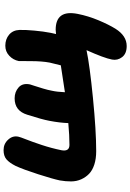

<svg xmlns="http://www.w3.org/2000/svg" viewBox="153 -715 730 1076"><g transform="rotate(-90 518.0 -177.0)"><path d="M797.9 168Q755.4 168 735.8 142.3Q716.3 116.7 722.2 85.9Q730.5 41.5 774.9 -57.1Q689.5 -39.1 506.1 -21Q322.8 -2.9 209 -2.9Q166.5 -2.9 134 -13.4Q101.6 -23.9 82 -42.7Q62.5 -61.5 51 -87.2Q39.6 -112.8 39.3 -143.1Q39.1 -173.3 44.9 -207Q53.2 -246.1 79.6 -328.4Q106 -410.6 126 -454.1Q144 -489.7 163.1 -505.9Q182.1 -522 214.8 -522Q250 -522 273.4 -496.3Q296.9 -470.7 290 -439Q288.1 -429.2 274.7 -395.3Q261.2 -361.3 243.4 -307.6Q225.6 -253.9 213.9 -196.8Q206.1 -152.8 244.1 -152.8Q296.4 -152.8 366.2 -159.2Q367.7 -206.5 378.9 -265.1Q386.7 -307.1 413.1 -389.2Q434.6 -460 504.9 -460Q541 -460 566.2 -437.7Q591.3 -415.5 583 -374Q582.5 -371.6 575.2 -349.9Q567.9 -328.1 559.6 -300Q551.3 -272 547.9 -252.9Q541 -222.7 539.1 -178.2Q649.4 -194.3 689.9 -201.2Q692.4 -212.4 697.8 -233.4Q703.1 -254.4 705.1 -263.2Q713.4 -307.1 713.4 -369.6Q713.4 -432.1 713.9 -437Q720.2 -468.3 743.7 -490.2Q767.1 -512.2 799.8 -512.2Q836.4 -512.2 861.6 -491Q886.7 -469.7 888.2 -433.1Q889.2 -399.9 884.5 -349.4Q879.9 -298.8 872.1 -258.8Q871.1 -253.9 868.7 -243.4Q866.2 -232.9 865.2 -228Q887.7 -230 889.2 -230Q1002.9 -230 978 -106Q966.3 -47.4 942.4 9.8Q918.5 66.9 895 105Q855.5 168 797.9 168Z"/></g></svg>

Font: Shantell Sans Irregular
Style: Italic
Weight: 800
Italic angle: -11.31°
Designer: Stephen Nixon, Anya Danilova, Shantell Martin
Foundry: Arrow Type
Version: Version 1.006;[9816181b4]